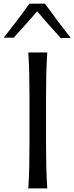

<svg xmlns="http://www.w3.org/2000/svg" viewBox="-61 -1039 410 1059"><path d="M95.2 0Q99.1 -62.5 100.3 -120.6Q101.6 -178.7 101.6 -248V-499.5Q101.6 -569.8 100.3 -627.9Q99.1 -686 95.2 -749.5H199.7Q195.8 -686 194.3 -627.9Q192.9 -569.8 192.9 -499.5V-248Q192.9 -178.7 194.3 -120.6Q195.8 -62.5 199.7 0ZM273.9 -829.1Q206.5 -902.8 144 -976.6Q112.8 -940.4 80.6 -904.1Q48.3 -867.7 14.6 -831.1H-40.5Q-3.4 -877.9 32.2 -924.8Q67.9 -971.7 101.1 -1018.6H187Q220.7 -971.7 256.3 -924.3Q292 -877 329.1 -830.1Z"/></svg>

Font: Pinar DS3-Regular
Style: Regular
Weight: 400
Designer: Amin Abedi
Version: Version 2.000